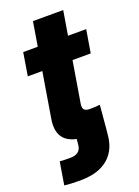

<svg xmlns="http://www.w3.org/2000/svg" viewBox="-163 -734 732 1011"><g transform="rotate(-20 203.0 -228.0)"><path d="M16.1 204.6 37.1 77.1Q47.4 78.1 62.7 78.6Q78.1 79.1 93.8 79.1Q125 79.1 140.9 66.2Q156.7 53.2 158.7 27.3L162.1 -10.7H327.1L323.2 27.8Q319.3 85 293.2 125.7Q267.1 166.5 219.7 187.7Q172.4 209 104.5 209Q77.6 209 54.7 207.8Q31.7 206.5 16.1 204.6ZM406.2 -529.3 384.8 -400.9H32.2L53.2 -529.3ZM157.2 -665H326.7L244.6 -170.4Q241.2 -147 249.5 -137.2Q257.8 -127.4 283.7 -127.4Q294.4 -127.4 312 -128.4Q329.6 -129.4 337.4 -130.4L326.2 -2.9Q305.7 1 278.6 2.2Q251.5 3.4 225.1 3.4Q134.8 3.4 96.9 -34.2Q59.1 -71.8 71.8 -147.9Z"/></g></svg>

Font: Inter 24pt ExtraBold
Style: Italic
Weight: 800
Italic angle: -9.3988°
Designer: Rasmus Andersson
Foundry: rsms
Version: Version 4.001;git-66647c0bb